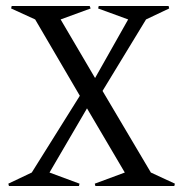

<svg xmlns="http://www.w3.org/2000/svg" viewBox="-20 -620 611 640"><path d="M482.9 -44.9 563 -7.8 561 0H297.9L295.9 -7.8L396 -44.9L270 -258.8L145 -44.9L245.1 -7.8L243.2 0H9.8L7.8 -7.8L85.9 -44.9L246.1 -300.8L97.2 -555.2L17.1 -591.8L19 -600.1H278.8L282.2 -591.8L182.1 -555.2L296.9 -359.9L407.2 -555.2L307.1 -591.8L309.1 -600.1H542L543.9 -591.8L466.8 -555.2L321.8 -316.9Z"/></svg>

Font: Halibut Cnd
Style: Regular
Weight: 400
Width: 3
Designer: Matteo Maggi
Foundry: Collletttivo
Version: Version 3.080 | FøM Fix